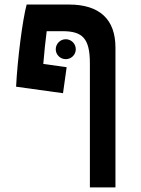

<svg xmlns="http://www.w3.org/2000/svg" viewBox="-20 -606 626 851"><path d="M378.4 224.6H491.7V-395C491.7 -520 421.9 -585.9 285.2 -585.9H98.1C79.6 -516.6 57.6 -344.7 51.3 -221.7L259.3 -192.9L275.4 -308.1L171.9 -322.8C176.3 -375 181.2 -424.3 187 -467.8H256.8C345.7 -467.8 378.4 -436 378.4 -325.2ZM271.5 -343.8C295.9 -343.8 315.9 -363.3 315.9 -387.7C315.9 -412.1 295.9 -432.1 271.5 -432.1C247.1 -432.1 227.1 -412.1 227.1 -387.7C227.1 -363.3 247.1 -343.8 271.5 -343.8Z"/></svg>

Font: Cascadia Code PL SemiBold
Style: Regular
Weight: 600
Monospace: yes
Designer: Aaron Bell
Foundry: Saja Typeworks
Version: Version 2404.023